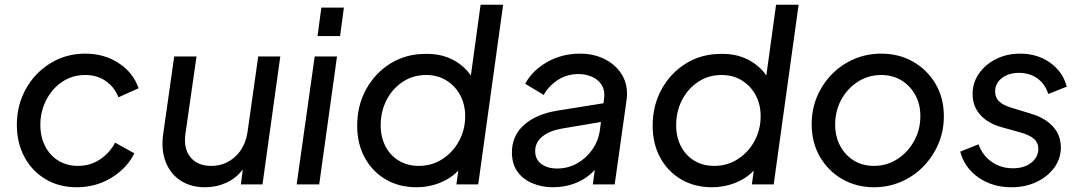

<svg xmlns="http://www.w3.org/2000/svg" viewBox="-20 -777 4557 809"><path d="M303 12Q229 12 172 -22Q115 -56 83 -115.5Q51 -175 51 -251Q51 -314 73 -368.5Q95 -423 134.5 -464Q174 -505 226 -528Q278 -551 339 -551Q420 -551 481 -510.5Q542 -470 564 -405L479 -367Q463 -409 426.5 -435Q390 -461 339 -461Q284 -461 241 -431.5Q198 -402 174 -354Q150 -306 150 -251Q150 -201 170 -161.5Q190 -122 226 -100Q262 -78 308 -78Q360 -78 401 -105Q442 -132 465 -176L546 -131Q515 -68 449.5 -28Q384 12 303 12Z M844 12Q784 12 741 -16Q698 -44 678 -95Q658 -146 668 -215L714 -539H808L761 -211Q753 -150 783 -114Q813 -78 870 -78Q928 -78 970.5 -116.5Q1013 -155 1023 -221L1068 -539H1161L1086 0H995L1003 -63Q975 -26 933.5 -7Q892 12 844 12Z M1318 -625 1334 -745H1429L1413 -625ZM1230 0 1306 -539H1400L1325 0Z M1735 12Q1661 12 1604.5 -21.5Q1548 -55 1516.5 -113.5Q1485 -172 1485 -247Q1485 -333 1523 -401.5Q1561 -470 1626 -510Q1691 -550 1773 -550Q1837 -551 1885.5 -526.5Q1934 -502 1964 -459L2005 -757H2100L1995 0H1903L1911 -58Q1878 -24 1832 -6Q1786 12 1735 12ZM1745 -78Q1800 -78 1844.5 -107Q1889 -136 1914.5 -183.5Q1940 -231 1940 -287Q1940 -337 1919 -376Q1898 -415 1861 -438Q1824 -461 1776 -461Q1720 -461 1676.5 -432Q1633 -403 1608.5 -355Q1584 -307 1584 -249Q1584 -200 1604 -161Q1624 -122 1660.5 -100Q1697 -78 1745 -78Z M2310 12Q2264 12 2224 -4.5Q2184 -21 2160.5 -53.5Q2137 -86 2137 -135Q2137 -206 2189 -251.5Q2241 -297 2330 -311L2523 -342L2525 -359Q2530 -395 2515.5 -418.5Q2501 -442 2474.5 -453.5Q2448 -465 2418 -465Q2369 -465 2330.5 -440Q2292 -415 2271 -377L2193 -424Q2222 -479 2284.5 -515Q2347 -551 2424 -551Q2484 -551 2531.5 -526Q2579 -501 2603.5 -457Q2628 -413 2620 -355L2570 0H2478L2486 -61Q2454 -26 2408.5 -7Q2363 12 2310 12ZM2235 -140Q2235 -106 2260.5 -86.5Q2286 -67 2327 -67Q2374 -67 2412.5 -89Q2451 -111 2476.5 -148Q2502 -185 2508 -231L2512 -263L2346 -235Q2295 -226 2265 -201.5Q2235 -177 2235 -140Z M2980 12Q2906 12 2849.5 -21.5Q2793 -55 2761.5 -113.5Q2730 -172 2730 -247Q2730 -333 2768 -401.5Q2806 -470 2871 -510Q2936 -550 3018 -550Q3082 -551 3130.5 -526.5Q3179 -502 3209 -459L3250 -757H3345L3240 0H3148L3156 -58Q3123 -24 3077 -6Q3031 12 2980 12ZM2990 -78Q3045 -78 3089.5 -107Q3134 -136 3159.5 -183.5Q3185 -231 3185 -287Q3185 -337 3164 -376Q3143 -415 3106 -438Q3069 -461 3021 -461Q2965 -461 2921.5 -432Q2878 -403 2853.5 -355Q2829 -307 2829 -249Q2829 -200 2849 -161Q2869 -122 2905.5 -100Q2942 -78 2990 -78Z M3663 12Q3589 12 3529.5 -22Q3470 -56 3435 -116Q3400 -176 3400 -254Q3400 -316 3422.5 -369.5Q3445 -423 3485 -464Q3525 -505 3578.5 -528Q3632 -551 3693 -551Q3768 -551 3827.5 -517Q3887 -483 3922 -423.5Q3957 -364 3957 -287Q3957 -225 3934 -171Q3911 -117 3870.5 -75.5Q3830 -34 3776.5 -11Q3723 12 3663 12ZM3662 -78Q3717 -78 3761.5 -107Q3806 -136 3832 -183.5Q3858 -231 3858 -288Q3858 -338 3836.5 -377Q3815 -416 3778 -438.5Q3741 -461 3693 -461Q3639 -461 3594.5 -432.5Q3550 -404 3524.5 -356.5Q3499 -309 3499 -252Q3499 -202 3520 -162.5Q3541 -123 3578 -100.5Q3615 -78 3662 -78Z M4242 12Q4162 12 4103 -29Q4044 -70 4026 -138L4103 -169Q4120 -122 4158.5 -95Q4197 -68 4248 -68Q4296 -68 4325.5 -91.5Q4355 -115 4355 -150Q4355 -176 4336.5 -192Q4318 -208 4283 -218L4204 -240Q4142 -257 4110 -293.5Q4078 -330 4078 -381Q4078 -428 4104.5 -466.5Q4131 -505 4176.5 -528Q4222 -551 4278 -551Q4351 -551 4404.5 -513Q4458 -475 4475 -412L4397 -381Q4383 -424 4350.5 -447Q4318 -470 4274 -470Q4230 -470 4201.5 -448Q4173 -426 4173 -392Q4173 -366 4189.5 -350Q4206 -334 4239 -324L4324 -298Q4384 -280 4417 -243.5Q4450 -207 4450 -156Q4450 -109 4422.5 -71Q4395 -33 4348 -10.5Q4301 12 4242 12Z"/></svg>

Font: Plus Jakarta Sans Medium
Style: Italic
Weight: 500
Italic angle: -8°
Designer: Gumpita Rahayu
Foundry: Tokotype
Version: Version 2.071; ttfautohint (v1.8.4.7-5d5b);gftools[0.9.29]